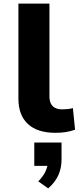

<svg xmlns="http://www.w3.org/2000/svg" viewBox="-20 -725 443 1064"><path d="M287 11Q187 11 134.5 -38Q82 -87 82 -178V-705H254V-191Q254 -168 261.5 -152Q269 -136 285 -127.5Q301 -119 324 -119Q341 -119 355.5 -120.5Q370 -122 384 -126L396 -6Q369 3 344.5 7Q320 11 287 11ZM247 319 192 280Q220 252 232.5 224Q245 196 246 171L276 194H170V65H321V160Q321 206 303.5 245.5Q286 285 247 319Z"/></svg>

Font: Nunito Sans 7pt SemiExpanded ExtraBold
Style: Regular
Weight: 800
Width: 6
Designer: Vernon Adams
Foundry: Vernon Adams
Version: Version 3.101;gftools[0.9.27]